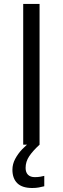

<svg xmlns="http://www.w3.org/2000/svg" viewBox="-20 -734 319 974"><path d="M97.7 0V-713.9H180.7V0ZM109.9 117.7Q109.9 140.6 122.1 152.6Q134.3 164.6 156.7 164.6Q172.9 164.6 184.6 162.4Q196.3 160.2 204.6 158.2V210.9Q190.9 214.4 176.8 217Q162.6 219.7 143.6 219.7Q92.3 219.7 67.6 195.3Q43 170.9 43 127Q43 98.6 57.1 72Q71.3 45.4 92.8 22.9Q114.3 0.5 135.7 -14.6L180.7 0Q146.5 31.2 128.2 58.6Q109.9 85.9 109.9 117.7Z"/></svg>

Font: Wonky
Style: Regular
Weight: 400
Designer: Monotype Design Team
Foundry: Monotype Imaging Inc.
Version: Version 3.000